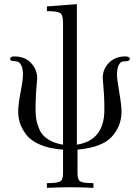

<svg xmlns="http://www.w3.org/2000/svg" viewBox="-20 -714 679 929"><path d="M29 -429Q29 -441 49 -441Q101 -441 130.5 -409Q160 -377 160 -336Q160 -332 158 -312.5Q156 -293 154 -258Q152 -223 152 -183Q152 -156 156 -134Q160 -112 172 -85Q184 -58 213 -39.5Q242 -21 285 -14V-604Q285 -642 271 -651Q257 -660 207 -660V-683L352 -694V-14Q485 -35 485 -183Q485 -223 483 -258Q481 -293 479 -312.5Q477 -332 477 -336Q477 -379 506.5 -409.5Q536 -440 583 -441Q608 -441 608 -430Q608 -421 598.5 -419Q589 -417 577 -417Q565 -417 555.5 -401Q546 -385 546 -352Q546 -331 557 -268Q568 -205 568 -174Q568 -105 521.5 -53Q475 -1 355 10V126Q355 156 369 164Q383 172 427 172H432V195Q376 192 321 192Q264 192 207 195V172H212Q256 172 270.5 164Q285 156 285 126V10Q222 6 176.5 -13Q131 -32 109 -60Q87 -88 77.5 -116Q68 -144 68 -175Q68 -207 79.5 -267Q91 -327 91 -353Q91 -385 81.5 -400.5Q72 -416 60 -417Q48 -418 38.5 -419.5Q29 -421 29 -429Z"/></svg>

Font: CMU Serif
Style: Roman
Weight: 500
Version: Version 0.7.0